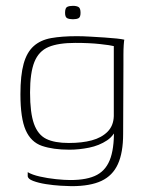

<svg xmlns="http://www.w3.org/2000/svg" viewBox="-20 -526 507 658"><path d="M225 112Q213 112 188 110.5Q163 109 137.5 105Q112 101 93.5 94Q75 87 75 77Q75 74 75 70Q75 66 75 64Q90 73 116.5 79Q143 85 172 88Q201 91 221 91Q280 91 313 73Q346 55 359.5 13.5Q373 -28 370 -98L384 -99Q374 -63 347 -45Q320 -27 285.5 -20Q251 -13 218 -13Q162 -13 124 -26Q86 -39 68 -80Q50 -121 50 -203Q50 -268 61 -307.5Q72 -347 95.5 -368Q119 -389 155.5 -395.5Q192 -402 243 -402Q264 -402 289 -400.5Q314 -399 338 -397.5Q362 -396 380 -394Q398 -392 406 -390Q405 -386 404 -371.5Q403 -357 403 -338Q403 -319 403 -303L402 -67Q402 -3 384 36.5Q366 76 327.5 94Q289 112 225 112ZM216 -36Q261 -36 294.5 -45Q328 -54 348.5 -74.5Q369 -95 370 -128V-368Q359 -371 323 -375Q287 -379 238 -379Q180 -379 146.5 -365Q113 -351 98 -314Q83 -277 83 -209Q83 -139 96.5 -101.5Q110 -64 138.5 -50Q167 -36 216 -36ZM230 -460Q218 -460 210.5 -463.5Q203 -467 203 -482Q203 -499 210.5 -502.5Q218 -506 230 -506Q242 -506 249 -502Q256 -498 256 -482Q256 -467 249 -463.5Q242 -460 230 -460Z"/></svg>

Font: Genos ExtraLight
Style: Regular
Weight: 250
Designer: Robert E. Leuschke
Foundry: Robert E. Leuschke
Version: Version 1.010